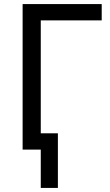

<svg xmlns="http://www.w3.org/2000/svg" viewBox="-20 -734 540 942"><path d="M479 -714H91V0H180V188H264V-80H180V-634H479Z"/></svg>

Font: Noto Sans Thai
Style: Regular
Weight: 400
Designer: Monotype Design Team
Foundry: Monotype Imaging Inc.
Version: Version 1.901